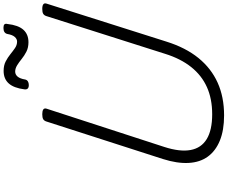

<svg xmlns="http://www.w3.org/2000/svg" viewBox="-123 -1177 1319 1113"><g transform="rotate(-90 536.5 -620.5)"><path d="M424 19Q338 19 278 -5.5Q218 -30 185 -75.5Q152 -121 148.5 -187Q145 -253 171 -335L389 -1012Q393 -1024 402 -1029.5Q411 -1035 431 -1035Q450 -1035 458.5 -1029Q467 -1023 463 -1010L241 -327Q212 -237 223.5 -175Q235 -113 287 -81.5Q339 -50 431 -50Q520 -50 588 -80.5Q656 -111 704.5 -172Q753 -233 781 -323L1000 -1012Q1004 -1024 1013 -1029.5Q1022 -1035 1041 -1035Q1080 -1035 1072 -1010L852 -316Q817 -204 757 -130Q697 -56 614 -18.5Q531 19 424 19ZM600 -1113Q572 -1113 575 -1138Q583 -1200 609.5 -1229.5Q636 -1259 682 -1259Q714 -1259 737 -1247Q760 -1235 778.5 -1220Q797 -1205 814.5 -1193Q832 -1181 852 -1181Q867 -1181 879 -1194.5Q891 -1208 896 -1237Q901 -1260 931 -1260Q946 -1260 951.5 -1254.5Q957 -1249 954 -1237Q947 -1174 920.5 -1144.5Q894 -1115 848 -1115Q817 -1115 793.5 -1127Q770 -1139 751 -1154.5Q732 -1170 714 -1181Q696 -1192 678 -1192Q661 -1192 649 -1178Q637 -1164 632 -1134Q630 -1124 621.5 -1118.5Q613 -1113 600 -1113Z"/></g></svg>

Font: Playwrite CO Light
Style: Regular
Weight: 300
Version: Version 1.002